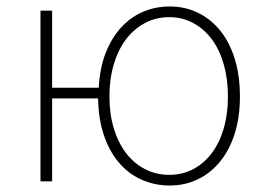

<svg xmlns="http://www.w3.org/2000/svg" viewBox="-20 -560 821 593"><path d="M105 0V-527H141V-289H285Q288 -349 306 -395.5Q324 -442 353.5 -474.5Q383 -507 421.5 -523.5Q460 -540 504 -540Q550 -540 589.5 -521.5Q629 -503 658.5 -467.5Q688 -432 704.5 -380Q721 -328 721 -262Q721 -197 704.5 -146Q688 -95 658.5 -59.5Q629 -24 589.5 -5.5Q550 13 504 13Q458 13 417.5 -5Q377 -23 347.5 -57.5Q318 -92 301 -142Q284 -192 283 -256H141V0ZM318 -262Q318 -208 331.5 -163.5Q345 -119 369.5 -87Q394 -55 428 -37.5Q462 -20 503 -20Q543 -20 576.5 -37.5Q610 -55 634 -87Q658 -119 671 -163.5Q684 -208 684 -262Q684 -316 671 -361.5Q658 -407 634 -439Q610 -471 576.5 -489Q543 -507 503 -507Q462 -507 428 -489Q394 -471 369.5 -439Q345 -407 331.5 -361.5Q318 -316 318 -262Z"/></svg>

Font: Kinto Sans Thin
Style: Regular
Weight: 100
Designer: Authors: Ryoko NISHIZUKA  (kana & ideographs); Paul D. Hunt (Latin, Greek & Cyrillic); Wenlong ZHANG  (bopomofo); Sandol
Foundry: Adobe Systems Incorporated, ookami Inc.
Version: Version 0.001